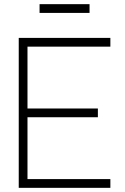

<svg xmlns="http://www.w3.org/2000/svg" viewBox="-20 -902 600 922"><path d="M70 -720H510V-678H112V-381H450V-339H112V-42H510V0H70ZM170 -882H410V-840H170Z"/></svg>

Font: Tap Sans
Style: Regular
Weight: 400
Designer: Tap Payments
Foundry: Tap Payments
Version: Version 1.001;Glyphs 3.1.2 (3151)